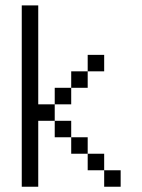

<svg xmlns="http://www.w3.org/2000/svg" viewBox="-20 -708 540 728"><path d="M437.5 0V-62.5H375V0ZM375 -437.5V-500H312.5V-437.5H250V-375H187.5V-312.5H125Q125 -312.5 125 -687.5H62.5V0H125Q125 0 125 -250H187.5V-187.5H250V-125H312.5V-62.5H375V-125H312.5V-187.5H250V-250H187.5V-312.5H250V-375H312.5V-437.5Z"/></svg>

Font: CalcUnifontExMono
Style: Regular
Weight: 500
Version: Version 15.0.06